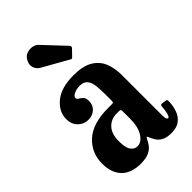

<svg xmlns="http://www.w3.org/2000/svg" viewBox="-236 -853 943 943"><g transform="rotate(-45 235.0 -381.5)"><path d="M21.5 -124.5Q21.5 -199.5 75 -248.5Q128.5 -297.5 236.5 -297.5H260.5Q269.5 -297.5 271.5 -299.5Q273.5 -301.5 273.5 -310.5V-356.5Q273.5 -388 270.5 -414.5Q267.5 -441 254.8 -457.2Q242 -473.5 213.5 -473.5Q192 -473.5 174.5 -465.2Q157 -457 157 -445Q157 -437 166.2 -432Q175.5 -427 184.8 -418Q194 -409 194 -388.5Q194 -359.5 174.8 -342Q155.5 -324.5 125.5 -324.5Q95.5 -324.5 73.5 -346.5Q51.5 -368.5 51.5 -403.5Q51.5 -456 97.5 -493.8Q143.5 -531.5 229 -531.5Q294 -531.5 330.8 -509.5Q367.5 -487.5 382.8 -449.8Q398 -412 398 -364.5V-84.5Q398 -53.5 409 -53.5Q416.5 -53.5 421.5 -72.5Q426.5 -91.5 428 -117.5Q428.5 -127.5 440.5 -126L464.5 -122Q470.5 -121.5 470 -110Q469.5 -79.5 460 -52Q450.5 -24.5 428.8 -7.2Q407 10 370 10H369.5Q337 10 318.5 0Q300 -10 290.8 -24.8Q281.5 -39.5 276 -53Q273.5 -61.5 270.5 -62.8Q267.5 -64 262.5 -53Q257 -41.5 246.8 -26.5Q236.5 -11.5 215.2 -0.8Q194 10 156.5 10Q91 10 56.2 -25.2Q21.5 -60.5 21.5 -124.5ZM157.5 -144Q157.5 -99.5 171 -80.8Q184.5 -62 205 -62Q233 -62 254 -94.5Q275 -127 275 -185V-237Q275 -248.5 265.5 -248.5H244.5Q207.5 -248.5 182.5 -222.2Q157.5 -196 157.5 -144ZM273.5 -597 140.5 -672Q121.5 -682.5 115.2 -704.5Q109 -726.5 125.5 -751Q135 -765 152 -770.2Q169 -775.5 186.2 -772.2Q203.5 -769 214 -757.5L317 -648Q326 -639 317.5 -630L288.5 -600Q284.5 -595.5 281.8 -594.5Q279 -593.5 273.5 -597Z"/></g></svg>

Font: Besley* Condensed Semi
Style: Regular
Weight: 600
Width: 3
Designer: Owen Earl
Foundry: indestructible type*
Version: Version 3.000; ttfautohint (v1.8.3)